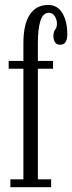

<svg xmlns="http://www.w3.org/2000/svg" viewBox="-20 -776 299 796"><path d="M23 0V-32.5H77V-491H16V-523.5H77V-596.5Q77 -676 103.8 -715.8Q130.5 -755.5 180 -755.5Q218.5 -755.5 238.8 -721.2Q259 -687 259 -634Q259 -590.5 229.5 -590.5Q214.5 -590.5 208 -601Q201.5 -611.5 201.5 -626.5Q201.5 -644.5 208.8 -653.2Q216 -662 216 -677.5Q216 -695.5 206.8 -709.2Q197.5 -723 183 -723Q158 -723 147.5 -689.5Q137 -656 137 -597V-523.5H200V-491H137V-32.5H192V0Z"/></svg>

Font: Imbue 10pt Light
Style: Regular
Weight: 300
Designer: Tyler Finck
Foundry: Etcetera Type Company
Version: Version 1.102; ttfautohint (v1.8.3)